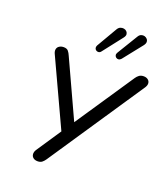

<svg xmlns="http://www.w3.org/2000/svg" viewBox="-168 -1064 1035 1188"><g transform="rotate(20 349.5 -470.5)"><path d="M220 7Q202 7 191 -1.5Q180 -10 178.5 -24.5Q177 -39 187 -55L304 -230L305 -196L92 -655Q85 -671 88 -684Q91 -697 103 -704.5Q115 -712 131 -712Q152 -712 161.5 -700.5Q171 -689 178 -672L358 -281H339L609 -683Q617 -695 628.5 -703.5Q640 -712 658 -712Q675 -712 686 -703.5Q697 -695 698.5 -681.5Q700 -668 690 -652L268 -23Q260 -11 249 -2Q238 7 220 7ZM360 -768Q353 -758 343.5 -757Q334 -756 327 -761Q320 -766 318 -774Q316 -782 321 -792L399 -926Q407 -940 418.5 -944.5Q430 -949 441.5 -947Q453 -945 460.5 -937Q468 -929 468.5 -918.5Q469 -908 459 -895ZM492 -767Q484 -758 475 -757Q466 -756 459 -761Q452 -766 450 -774.5Q448 -783 454 -793L536 -928Q544 -942 555.5 -946Q567 -950 577.5 -947Q588 -944 595 -936Q602 -928 602 -917Q602 -906 592 -893Z"/></g></svg>

Font: Nunito Medium
Style: Italic
Weight: 500
Designer: Vernon Adams
Foundry: Vernon Adams
Version: Version 3.601